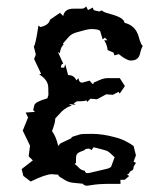

<svg xmlns="http://www.w3.org/2000/svg" viewBox="-20 -534 484 602"><path d="M254.4 8.8 259.8 8.3 315.9 -4.9Q329.6 -8.8 329.6 -14.6L339.4 -41Q322.8 -57.6 315.4 -61Q305.7 -64.5 273.4 -72.3L267.1 -63.5L259.8 -67.9Q245.6 -67.9 245.6 -63.5L231.9 -58.1Q218.3 -53.2 218.3 -39.6V-23.4L213.9 -20Q222.2 -14.2 227.8 -7.6Q233.4 -1 245.6 1.5L249 7.8Q251 8.8 254.4 8.8ZM253.4 48.3Q244.1 48.3 239.3 42Q225.6 40.5 211.2 39.3Q196.8 38.1 186.3 32Q175.8 25.9 169.2 21.7Q162.6 17.6 162.6 13.7L142.1 12.2Q123 12.2 76.2 35.2L53.2 17.6L47.9 -3.9L83 -31.2L69.8 -43.9L74.2 -77.1L51.3 -124.5L67.9 -165.5L60.5 -181.2L89.4 -183.1L84 -189L87.9 -204.6Q90.3 -214.8 128.4 -225.6Q131.8 -234.9 131.8 -236.8L131.3 -260.3Q130.9 -283.2 103 -300.8L108.9 -302.7L86.9 -349.1L92.3 -362.8L85.9 -388.7Q90.8 -389.6 100.6 -454.1L106.4 -449.2Q133.3 -455.1 136.7 -472.2L168 -493.7L178.2 -483.9Q182.6 -506.8 210 -506.8H236.3Q245.1 -506.8 250 -514.2L255.9 -502.4L271 -510.3L273.9 -502L291.5 -498L299.8 -501.5Q302.2 -496.1 325.2 -490.2Q368.7 -479 370.6 -462.4Q405.3 -454.1 415 -418.5Q421.4 -394.5 427.7 -389.6Q423.3 -384.3 418.9 -365.2Q414.1 -344.2 390.1 -344.2Q377 -344.2 352.5 -364.3L338.9 -360.4L335.9 -369.1L317.4 -377Q315.9 -393.6 306.6 -407.7H316.9L309.1 -416L301.8 -410.6L294.4 -435.5Q292 -442.9 265.1 -442.9Q254.9 -442.9 220.2 -432.6Q204.1 -428.2 195.3 -418Q186.5 -407.7 177.7 -397.9L179.2 -393.1Q170.9 -388.7 167.5 -367.2L161.6 -371.1L178.2 -334.5Q170.9 -333 170.9 -322.3L181.2 -321.8L184.6 -332.5L193.4 -298.8Q212.9 -298.3 219.2 -282.2L226.1 -288.6Q227.5 -274.9 237.8 -274.9L261.2 -281.2L269.5 -271L274.9 -272.5L272.5 -274.4L291.5 -282.7Q305.7 -289.1 317.9 -289.1H355.5L371.6 -264.2L355.5 -240.7L351.6 -246.1L334 -236.8L313 -238.3L284.2 -222.7L263.7 -224.6L253.4 -214.4L250.5 -220.2Q250.5 -216.3 220.7 -216.3L210.9 -209L217.8 -205.1L195.8 -208L204.6 -202.6Q189.5 -199.2 173.8 -184.6L153.3 -162.6Q153.3 -148.9 143.1 -123Q155.8 -106 162.6 -76.2L168.9 -84L203.6 -100.6Q203.6 -104.5 210.9 -106.4L231.4 -112.8Q236.8 -114.3 268.6 -114.3Q300.3 -114.3 337.4 -104.5Q370.1 -97.2 398.9 -76.2L406.2 -46.9L398.9 -27.3L406.2 -23.4L398.9 -11.2Q398.9 -2.9 395.5 -0.7Q392.1 1.5 388.7 3.4Q385.3 5.4 385.3 9.3L378.4 13.7L385.3 17.6L371.1 29.8H357.4L357.9 42.5H321.8Q288.6 42.5 266.6 46.4Q256.3 48.3 253.4 48.3Z"/></svg>

Font: Truetypewriter PolyglOTT
Style: Regular
Weight: 400
Designer: Sergey Beatoff a.k.a. Sam_T
Version: Version 3.76